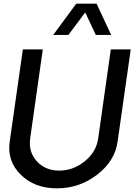

<svg xmlns="http://www.w3.org/2000/svg" viewBox="-20 -1020 749 1050"><path d="M397 -1000H508L588 -829H504L446 -952L354 -829H271ZM291 10Q169 10 93.5 -64.5Q18 -139 33 -245L105 -750H214L145 -263Q135 -189 181.5 -138Q228 -87 304 -87Q381 -87 444 -138.5Q507 -190 517 -263L586 -750H695L623 -245Q608 -139 511 -64.5Q414 10 291 10Z"/></svg>

Font: Oakes Grotesk Medium
Style: Italic
Weight: 500
Italic angle: -8°
Designer: Samuel Oakes
Foundry: Samuel Oakes
Version: Version 1.000;PS 001.000;hotconv 1.0.88;makeotf.lib2.5.64775